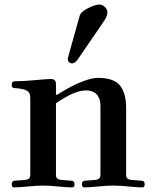

<svg xmlns="http://www.w3.org/2000/svg" viewBox="-20 -813 674 839"><path d="M276.4 -554.7Q276.4 -559.1 278.3 -565.9L328.1 -743.7Q333 -761.2 364.3 -777.1Q395.5 -793 414.1 -793Q427.7 -793 438.5 -782.2Q449.2 -771.5 449.2 -760.3Q449.2 -742.7 437 -724.6L320.3 -554.2Q307.6 -536.1 295.4 -536.1Q287.1 -536.1 281.7 -541.3Q276.4 -546.4 276.4 -554.7ZM31.2 -7.8Q31.2 -22.9 44.9 -23.4L86.9 -26.4Q98.6 -27.3 105.5 -32Q112.3 -36.6 112.3 -49.8V-382.8Q112.3 -397.9 108.4 -405.5Q104.5 -413.1 95.2 -418Q80.6 -425.3 47.9 -427.7Q41 -428.2 38.3 -429Q35.6 -429.7 33.4 -432.6Q31.2 -435.5 31.2 -441.9Q31.2 -450.7 34.7 -454.3Q38.1 -458 47.4 -458Q82.5 -458 127.4 -462.4Q185.5 -467.8 202.6 -467.8Q212.9 -467.8 218 -463.1Q223.1 -458.5 223.9 -453.6Q224.6 -448.7 224.6 -439.9V-401.4L228 -397.9Q266.1 -421.4 289.6 -434.1Q313 -446.8 347.9 -459.7Q382.8 -472.7 409.2 -472.7Q477.1 -472.7 504.2 -439.5Q531.2 -406.2 531.2 -340.3V-49.8Q531.2 -36.6 538.1 -32Q544.9 -27.3 556.6 -26.4L598.6 -23.4Q612.3 -22.9 612.3 -7.8Q612.3 5.9 602.1 5.9Q582 5.9 542 2Q505.4 -2 475.1 -2Q444.8 -2 408.2 2Q368.2 5.9 348.1 5.9Q337.9 5.9 337.9 -7.8Q337.9 -22.9 351.6 -23.4L393.6 -26.4Q405.3 -27.3 412.1 -32Q418.9 -36.6 418.9 -49.8V-352.5Q418.9 -363.8 416.3 -374.3Q413.6 -384.8 407 -395Q400.4 -405.3 387.2 -411.6Q374 -418 355.5 -418Q305.7 -418 224.6 -361.8V-49.8Q224.6 -36.6 231.4 -32Q238.3 -27.3 250 -26.4L292 -23.4Q305.7 -22.9 305.7 -7.8Q305.7 5.9 295.4 5.9Q275.4 5.9 235.4 2Q198.7 -2 168.5 -2Q138.2 -2 101.6 2Q61.5 5.9 41.5 5.9Q31.2 5.9 31.2 -7.8Z"/></svg>

Font: Monomachus
Style: Medium
Weight: 500
Designer: Alexey Kryukov
Version: Version 1.0